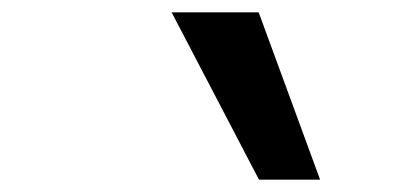

<svg xmlns="http://www.w3.org/2000/svg" viewBox="-20 -856 660 311"><path d="M399.5 -565H498.5L399 -836H258Z"/></svg>

Font: Monaspace Neon Medium
Style: Italic
Weight: 500
Italic angle: -11°
Designer: Riley Cran & the Lettermatic Team
Foundry: Lettermatic
Version: Version 1.200 (Monaspace Neon)